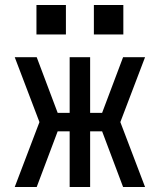

<svg xmlns="http://www.w3.org/2000/svg" viewBox="-20 -749 640 769"><path d="M39 0 138 -260 39 -520H127L211 -297H259V-520H341V-297H389L473 -520H561L462 -260L561 0H473L389 -223H341V0H259V-223H211L127 0ZM356 -611V-729H474V-611ZM126 -611V-729H244V-611Z"/></svg>

Font: Nova
Style: Regular
Weight: 400
Monospace: yes
Designer: Belleve Invis
Foundry: Belleve Invis
Version: Version 24.1.4; ttfautohint (v1.8.4)